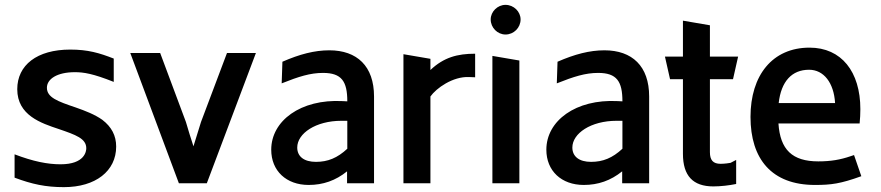

<svg xmlns="http://www.w3.org/2000/svg" viewBox="-20 -754 3626 790"><path d="M243 16C373 16 458 -50 458 -151C458 -196 439 -232 401 -261C370 -283 331 -298 291 -312C217 -337 173 -353 173 -393C173 -429 215 -457 288 -457C324 -457 363 -451 448 -417V-513C389 -536 342 -550 269 -550C132 -550 51 -486 51 -387C51 -279 150 -247 222 -223C292 -199 335 -184 335 -144C335 -133 330 -78 229 -78C175 -78 116 -90 40 -119V-23C112 4 168 16 243 16Z M516 -536 716 0H831L1033 -536H914L807 -252L776 -152C755 -218 765 -185 745 -252L639 -536Z M1250 7C1309 7 1361 -11 1408 -49V0H1519V-357C1519 -482 1449 -547 1335 -547C1274 -547 1213 -531 1142 -500L1139 -411C1209 -439 1257 -454 1309 -454C1386 -454 1409 -419 1409 -337L1389 -338C1217 -347 1096 -257 1096 -138C1096 -51 1158 7 1250 7ZM1203 -147C1203 -205 1279 -257 1385 -257H1409V-142C1368 -104 1329 -88 1280 -88C1231 -88 1203 -110 1203 -147Z M1640 -531V0H1751V-357C1775 -391 1843 -440 1910 -437L1935 -436V-533C1862 -533 1806 -518 1751 -466V-512Z M2006 -524V0H2117V-505ZM1999 -674C1999 -640 2027 -612 2060 -612C2094 -612 2122 -640 2122 -674C2122 -706 2094 -734 2060 -734C2027 -734 1999 -706 1999 -674Z M2382 7C2441 7 2493 -11 2540 -49V0H2651V-357C2651 -482 2581 -547 2467 -547C2406 -547 2345 -531 2274 -500L2271 -411C2341 -439 2389 -454 2441 -454C2518 -454 2541 -419 2541 -337L2521 -338C2349 -347 2228 -257 2228 -138C2228 -51 2290 7 2382 7ZM2335 -147C2335 -205 2411 -257 2517 -257H2541V-142C2500 -104 2461 -88 2412 -88C2363 -88 2335 -110 2335 -147Z M2915 13C2945 13 2980 9 3009 3V-96L2986 -84C2982 -83 2961 -80 2945 -80C2914 -80 2901 -95 2901 -128V-428H2996L3017 -521H2901V-650L2790 -669V-521H2716L2737 -428H2790V-121C2790 -31 2831 13 2915 13Z M3333 7C3400 7 3438 2 3524 -29L3494 -116L3479 -111C3438 -97 3399 -90 3347 -90C3240 -90 3190 -138 3183 -246H3517C3519 -271 3520 -281 3520 -305C3520 -459 3442 -558 3311 -558C3158 -558 3068 -444 3068 -273C3068 -100 3155 7 3333 7ZM3184 -330C3194 -419 3238 -467 3309 -467C3369 -467 3411 -414 3416 -330Z"/></svg>

Font: All Genders v4
Style: Regular
Weight: 400
Designer: Rassam Alawdi
Foundry: Rassam Art
Version: Version 3.100;FEAKit 1.0